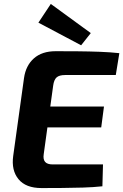

<svg xmlns="http://www.w3.org/2000/svg" viewBox="-20 -953 626 975"><path d="M263 -693Q319 -693 376 -692.5Q433 -692 486.5 -690Q540 -688 586 -683L568 -572H311Q281 -572 267.5 -560Q254 -548 250 -518L202 -170Q198 -144 209 -131Q220 -118 248 -118H503L500 -7Q454 -2 401.5 -0.5Q349 1 295 1.5Q241 2 191 2Q111 2 74 -43Q37 -88 47 -161L102 -557Q111 -620 152 -656.5Q193 -693 263 -693ZM101 -412H508L494 -306H84ZM238 -933 441 -785 392 -723 175 -838Z"/></svg>

Font: Exo 2
Style: Bold Italic
Weight: 700
Italic angle: -8°
Designer: Natanael Gama
Foundry: Natanael Gama
Version: Version 2.010